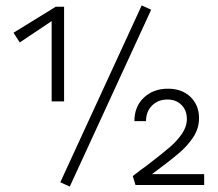

<svg xmlns="http://www.w3.org/2000/svg" viewBox="-20 -684 805 710"><path d="M539 -648 238 6 203 -10 504 -664ZM171 -309V-606L53 -527L30 -563L186 -659H217V-309ZM735 -40V0H481L471 -33Q503 -58 523 -72Q579 -115 607 -139Q635 -163 653 -189.5Q671 -216 671 -244Q671 -276 651 -296Q631 -316 599 -316Q565 -316 542.5 -294Q520 -272 520 -236H477Q477 -290 512 -323Q547 -356 601 -356Q653 -356 684.5 -325.5Q716 -295 716 -247Q716 -210 695.5 -178Q675 -146 641.5 -117.5Q608 -89 542 -40Z"/></svg>

Font: Ysabeau Infant Semilight
Style: Regular
Weight: 300
Designer: Christian Thalmann (Catharsis Fonts)
Version: Version 0.003